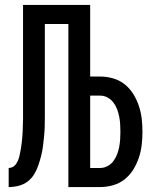

<svg xmlns="http://www.w3.org/2000/svg" viewBox="-20 -755 640 775"><path d="M15 0V-77Q24 -77 31.5 -81Q39 -85 44 -92Q49 -99 52.5 -107Q56 -115 58 -123.5Q60 -132 61.5 -140Q63 -148 64.5 -156.5Q66 -165 67 -173.5Q68 -182 69 -190.5Q70 -199 70.5 -207.5Q71 -216 71.5 -224.5Q72 -233 72 -241.5Q72 -250 72.5 -258.5Q73 -267 73 -275.5Q73 -284 73 -293Q73 -302 73 -310.5Q73 -319 73 -327V-735H344V-446H385Q411 -446 437 -438.5Q463 -431 483.5 -414.5Q504 -398 518 -375.5Q532 -353 540.5 -327.5Q549 -302 552 -276Q555 -250 555 -223Q555 -197 552 -170.5Q549 -144 540.5 -118.5Q532 -93 518 -70.5Q504 -48 483.5 -31.5Q463 -15 437 -7.5Q411 0 385 0H256V-658H161V-325Q161 -305 161 -285Q161 -265 160.5 -245Q160 -225 158 -205Q156 -185 153.5 -165Q151 -145 146 -125.5Q141 -106 134.5 -87Q128 -68 117.5 -51Q107 -34 91 -22Q75 -10 55 -5Q35 0 15 0ZM344 -77H385Q400 -77 414 -84.5Q428 -92 437.5 -104.5Q447 -117 452.5 -131.5Q458 -146 461 -161.5Q464 -177 465 -192.5Q466 -208 466 -223Q466 -239 465 -254.5Q464 -270 461 -285Q458 -300 452.5 -314.5Q447 -329 437.5 -341.5Q428 -354 414 -361.5Q400 -369 385 -369H344Z"/></svg>

Font: Iosevka Medium Extended
Style: Regular
Weight: 500
Width: 7
Monospace: yes
Designer: Belleve Invis
Foundry: Belleve Invis
Version: Version 32.5.0; ttfautohint (v1.8.4)